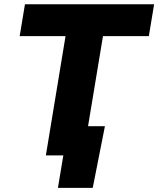

<svg xmlns="http://www.w3.org/2000/svg" viewBox="-20 -748 762 924"><path d="M74.7 -574.2 100.1 -727.5H721.7L696.3 -574.2H475.6L380.4 0H200.7L295.4 -574.2ZM258.8 156.2 284.7 0H239.7L263.2 -140.6H484.9L426.3 156.2Z"/></svg>

Font: Inter Display Extra Bold
Style: Italic
Weight: 800
Italic angle: -9.39999°
Designer: Rasmus Andersson
Foundry: rsms
Version: Version 4.000;git-4fc901f